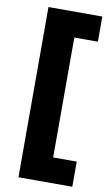

<svg xmlns="http://www.w3.org/2000/svg" viewBox="-96 -790 553 962"><g transform="rotate(10 181.0 -309.0)"><path d="M70 124V-742H344V-614H224V-4H344V124Z"/></g></svg>

Font: Trueno
Style: Bd
Weight: 700
Designer: Julieta Ulanovsky
Foundry: Julieta Ulanovsky
Version: Version 3.001b